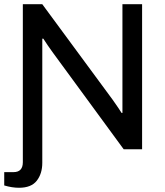

<svg xmlns="http://www.w3.org/2000/svg" viewBox="-22 -706 778 908"><path d="M68 182Q35 182 -2 171V108H42Q86 108 86 61V-686H178L511 -234Q542 -190 553 -172H557V-686H650V0H563L226 -460Q202 -493 183 -523H178V64Q178 115 152 148.5Q126 182 68 182Z"/></svg>

Font: Archivo
Style: Regular
Weight: 400
Designer: Hector Gatti
Foundry: Omnibus-Type
Version: Version 2.001